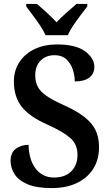

<svg xmlns="http://www.w3.org/2000/svg" viewBox="-20 -951 569 981"><path d="M244 10Q167 10 121 -9.5Q75 -29 54.5 -61Q34 -93 34 -129Q34 -171 61 -191Q88 -211 126 -211Q128 -133 163 -88.5Q198 -44 256 -44Q313 -44 344.5 -76Q376 -108 376 -160Q376 -214 338.5 -246.5Q301 -279 223 -314Q130 -355 90.5 -406Q51 -457 51 -534Q51 -592 80 -635Q109 -678 158.5 -701Q208 -724 271 -724Q367 -724 414.5 -689Q462 -654 462 -609Q462 -575 437 -555Q412 -535 362 -535Q362 -566 351.5 -597Q341 -628 318.5 -648.5Q296 -669 259 -669Q215 -669 187.5 -641.5Q160 -614 160 -566Q160 -533 173 -508Q186 -483 218.5 -460.5Q251 -438 310 -412Q401 -371 443.5 -323Q486 -275 486 -199Q486 -135 456 -88Q426 -41 372 -15.5Q318 10 244 10ZM213 -771Q203 -794 185 -820.5Q167 -847 147.5 -873Q128 -899 114 -918V-931H169Q191 -912 219.5 -886Q248 -860 269 -837Q290 -860 319.5 -886Q349 -912 371 -931H426V-918Q411 -899 391.5 -873Q372 -847 354 -820.5Q336 -794 327 -771Z"/></svg>

Font: Noto Serif Bengali SemiCondensed SemiBold
Style: Regular
Weight: 600
Width: 4
Designer: Juan Bruce, Universal Thirst, Indian Type Foundry and the Monotype Design Team.
Foundry: Monotype Imaging Inc.
Version: Version 2.003; ttfautohint (v1.8.4.7-5d5b)